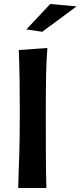

<svg xmlns="http://www.w3.org/2000/svg" viewBox="-20 -940 403 960"><path d="M74 -690C78 -582 79 -481 79 -379C79 -174 74 -128 71 0H212C209 -103 209 -196 209 -356C209 -528 210 -614 217 -700ZM231 -920 112 -793 191 -781 363 -908Z"/></svg>

Font: CantoraOne
Style: Regular
Weight: 400
Designer: Pablo Impallari, Rodrigo Fuenzalida
Foundry: Pablo Impallari
Version: Version 1.001